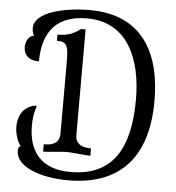

<svg xmlns="http://www.w3.org/2000/svg" viewBox="-62 -878 996 1085"><g transform="rotate(5 436.0 -335.5)"><path d="M389 -709H364C328 -684 299 -666 233 -666V-631C294 -631 299 -607 299 -507V-111C299 -47 246 -42 210 -42V0C241 0 313 -10 344 -10C375 -10 447 0 478 0V-42C446 -42 389 -47 389 -111ZM404 -820C260 -820 91 -782 91 -691C91 -680 93 -659 103 -648C78 -648 55 -619 55 -580C55 -539 80 -506 142 -506C142 -641 193 -772 392 -772C627 -772 707 -561 707 -340C707 -61 613 101 373 101C296 101 134 81 134 -143C134 -178 138 -218 152 -251L146 -256C60 -241 47 -168 47 -129C47 -78 70 -28 82 -21C72 -18 67 -9 67 8C67 99 211 149 363 149C647 149 812 -8 812 -341C812 -610 703 -820 404 -820Z"/></g></svg>

Font: Milonga
Style: Regular
Weight: 400
Designer: Pablo Impallari, Brenda Gallo, Rodrigo Fuenzalida
Foundry: Pablo Impallari, Brenda Gallo, Rodrigo Fuenzalida
Version: Version 1.000